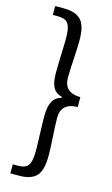

<svg xmlns="http://www.w3.org/2000/svg" viewBox="-143 -843 624 1065"><g transform="rotate(15 169.0 -310.5)"><path d="M34.2 169.9V118.2H63.5Q107.4 118.2 123 95.2Q138.7 72.3 138.7 15.6Q138.7 -17.6 136.2 -82.5Q133.8 -147.5 133.8 -186.5Q133.8 -240.2 149.4 -269.5Q165 -298.8 200.2 -308.6V-313.5Q164.1 -323.2 148.9 -351.1Q133.8 -378.9 133.8 -433.6Q133.8 -473.6 136.2 -538.6Q138.7 -603.5 138.7 -636.7Q138.7 -693.4 123 -716.8Q107.4 -740.2 63.5 -740.2H34.2V-791H84Q152.3 -791 183.1 -758.3Q213.9 -725.6 213.9 -641.6Q213.9 -600.6 209.5 -531.7Q205.1 -462.9 205.1 -425.8Q205.1 -339.8 299.8 -338.9V-282.2Q205.1 -281.2 205.1 -194.3Q205.1 -157.2 209.5 -88.4Q213.9 -19.5 213.9 21.5Q213.9 105.5 183.1 137.7Q152.3 169.9 84 169.9Z"/></g></svg>

Font: Gen Shin Gothic Regular
Style: Regular
Weight: 400
Designer: [Source Han Sans]
Ryoko NISHIZUKA  (kana & ideographs); Paul D. Hunt (Latin, Greek & Cyrillic); Wenlong ZHANG  (bopomofo
Version: Version 1.002.20150607